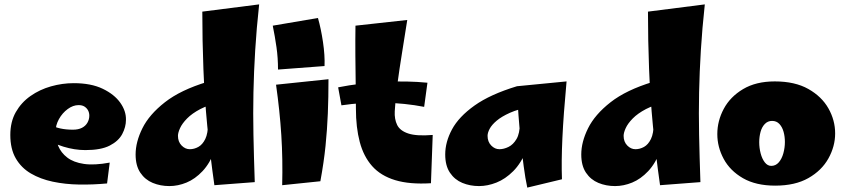

<svg xmlns="http://www.w3.org/2000/svg" viewBox="-20 -834 3853 875"><path d="M468 2Q404 8 340.5 7Q277 6 220.5 -6Q164 -18 120.5 -43.5Q77 -69 52 -112Q27 -155 27 -219Q27 -279 52 -323Q77 -367 119 -396.5Q161 -426 212.5 -440.5Q264 -455 316 -455Q395 -455 448 -429.5Q501 -404 528 -366Q555 -328 554 -288Q554 -255 537 -223Q520 -191 480 -170.5Q440 -150 369 -150Q344 -150 319 -154Q294 -158 269.5 -165.5Q245 -173 222 -183.5Q199 -194 179 -207L208 -266Q230 -254 255.5 -248.5Q281 -243 312 -243Q337 -243 353.5 -251.5Q370 -260 378.5 -275Q387 -290 387 -307Q387 -320 381.5 -330.5Q376 -341 365.5 -348Q355 -355 338 -355Q313 -355 288.5 -337Q264 -319 248.5 -291Q233 -263 233 -232Q233 -199 245.5 -168.5Q258 -138 286.5 -116Q315 -94 362.5 -87Q410 -80 480 -93Z M1141 -4 957 10Q937 -131 924.5 -261Q912 -391 907 -519.5Q902 -648 902 -781L1161 -814Q1149 -703 1143 -605Q1137 -507 1135 -413Q1133 -319 1135 -219.5Q1137 -120 1141 -4ZM752 14Q711 14 676 -0.5Q641 -15 619.5 -47Q598 -79 598 -130Q598 -187 629 -249.5Q660 -312 731.5 -368Q803 -424 925 -461L987 -367Q931 -357 893 -337Q855 -317 832.5 -294Q810 -271 800.5 -250Q791 -229 791 -215Q791 -188 807.5 -171Q824 -154 845 -154Q865 -154 884 -164.5Q903 -175 915.5 -200.5Q928 -226 928 -272L987 -299Q982 -210 959.5 -150Q937 -90 903 -54Q869 -18 830 -2Q791 14 752 14Z M1247 -517Q1247 -570 1240 -619Q1233 -668 1223 -717L1429 -752Q1443 -703 1452 -642Q1461 -581 1459 -533ZM1440 -8 1266 10Q1269 -109 1262 -218.5Q1255 -328 1238 -448L1477 -473Q1477 -390 1474 -316.5Q1471 -243 1463.5 -169Q1456 -95 1440 -8Z M1944 1Q1847 7 1781 -13Q1715 -33 1676 -77Q1637 -121 1619.5 -187Q1602 -253 1602 -339Q1602 -386 1601 -449.5Q1600 -513 1599.5 -583Q1599 -653 1600 -717L1836 -743Q1824 -666 1812 -592Q1800 -518 1791 -451Q1782 -384 1779 -327Q1777 -291 1790 -264.5Q1803 -238 1841 -225.5Q1879 -213 1952 -219ZM1913 -347Q1826 -364 1728.5 -366Q1631 -368 1536 -354L1521 -436Q1622 -456 1729.5 -461Q1837 -466 1928 -457Z M2163 14Q2122 14 2087 -0.5Q2052 -15 2030.5 -47Q2009 -79 2009 -130Q2009 -187 2040 -244.5Q2071 -302 2142.5 -353Q2214 -404 2336 -441L2398 -347Q2342 -337 2304 -320Q2266 -303 2243.5 -284Q2221 -265 2211.5 -247Q2202 -229 2202 -215Q2202 -188 2218.5 -171Q2235 -154 2256 -154Q2276 -154 2297.5 -164.5Q2319 -175 2334 -200.5Q2349 -226 2349 -272L2408 -299Q2403 -210 2379 -150Q2355 -90 2319 -54Q2283 -18 2242.5 -2Q2202 14 2163 14ZM2383 21Q2374 -20 2366.5 -77Q2359 -134 2353 -194Q2347 -254 2343 -307.5Q2339 -361 2337 -397.5Q2335 -434 2336 -441L2562 -463Q2548 -312 2543 -205Q2538 -98 2541 -17Z M3172 -4 2988 10Q2968 -131 2955.5 -261Q2943 -391 2938 -519.5Q2933 -648 2933 -781L3192 -814Q3180 -703 3174 -605Q3168 -507 3166 -413Q3164 -319 3166 -219.5Q3168 -120 3172 -4ZM2783 14Q2742 14 2707 -0.5Q2672 -15 2650.5 -47Q2629 -79 2629 -130Q2629 -187 2660 -249.5Q2691 -312 2762.5 -368Q2834 -424 2956 -461L3018 -367Q2962 -357 2924 -337Q2886 -317 2863.5 -294Q2841 -271 2831.5 -250Q2822 -229 2822 -215Q2822 -188 2838.5 -171Q2855 -154 2876 -154Q2896 -154 2915 -164.5Q2934 -175 2946.5 -200.5Q2959 -226 2959 -272L3018 -299Q3013 -210 2990.5 -150Q2968 -90 2934 -54Q2900 -18 2861 -2Q2822 14 2783 14Z M3513 12Q3424.7 12 3365.8 -22Q3307 -56 3278 -110Q3249 -164 3249 -223Q3249 -283 3278.4 -338Q3307.8 -393 3366.5 -428Q3425.3 -463 3511 -463Q3602.7 -463 3663.8 -428.5Q3724.9 -394 3755.4 -340Q3786 -286 3786 -226Q3786 -167 3755.4 -112Q3724.8 -57 3664.2 -22.5Q3603.6 12 3513 12ZM3494.8 -78Q3515 -78 3529 -94Q3543 -110 3550 -135.5Q3557 -161 3557 -187Q3557 -211.5 3551 -233.3Q3545 -255 3532 -269Q3519 -283 3498.5 -283Q3479 -283 3465.5 -269Q3452 -255 3446 -232.8Q3440 -210.6 3440 -186Q3440 -160 3446.5 -135Q3453 -110 3465.5 -94Q3478 -78 3494.8 -78Z"/></svg>

Font: Marhey Light
Style: Regular
Weight: 300
Designer: Nur Syamsi & Bustanul Arifin
Foundry: Namelatype
Version: Version 1.000